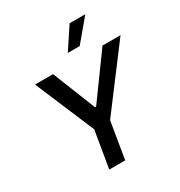

<svg xmlns="http://www.w3.org/2000/svg" viewBox="-218 -1112 1183 1261"><g transform="rotate(-30 373.5 -481.0)"><path d="M98.4 -727.3 288 -278.4 241.5 0H362.2L408.4 -278.4L746.8 -727.3H610.1L373.2 -400.9H365.1L235.1 -727.3ZM388.5 -799.4H478.7L615.4 -962.4H496.4Z"/></g></svg>

Font: Magic Ui Pro Semi Bold
Style: Italic
Weight: 600
Italic angle: -9.39999°
Designer: Stefan Endress, Andreas Faust
Version: Version 1.000;FEAKit 1.0